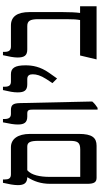

<svg xmlns="http://www.w3.org/2000/svg" viewBox="296 -984 694 1327"><g transform="rotate(-90 643.5 -320.0)"><path d="M79 0H300C356 0 382 -31 382 -123V-459C382 -547 345 -592 290 -592H103C74 -592 67 -608 67 -637V-647H44C35 -607 28 -573 28 -544C28 -501 42 -480 82 -479V-477C55 -434 37 -386 37 -320V-65C37 -16 49 0 79 0ZM85 -113V-324C85 -390 97 -451 131 -479H294C323 -479 334 -461 334 -402V-185C334 -132 324 -113 274 -113Z M550 7H562C576 -3 591 -12 606 -30L595 -527C594 -577 583 -592 546 -592H520C494 -592 485 -608 485 -637V-647H462C452 -599 447 -571 447 -544C447 -501 460 -479 502 -479H523C547 -479 550 -468 550 -438Z M765 -273 804 -328C847 -389 856 -443 856 -491C856 -565 837 -592 794 -592H744C718 -592 708 -605 708 -636V-647H685C675 -604 669 -576 669 -545C669 -499 683 -479 725 -479H761C788 -479 794 -461 794 -441C794 -415 786 -387 762 -349L733 -305Z M897 0H1264V-114H1218C1222 -144 1224 -184 1224 -235V-463C1224 -549 1193 -592 1131 -592H985C958 -592 949 -608 949 -637V-647H926C917 -608 910 -572 910 -547C910 -500 923 -479 966 -479H1127C1162 -479 1175 -461 1175 -403V-209C1175 -155 1173 -139 1169 -114H924Z"/></g></svg>

Font: Noto Serif Hebrew ExtraCondensed SemiBold
Style: Regular
Weight: 600
Width: 2
Designer: Monotype Design Team
Foundry: Monotype Imaging Inc.
Version: Version 2.004